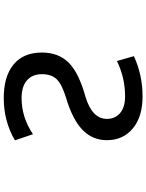

<svg xmlns="http://www.w3.org/2000/svg" viewBox="104 -885 792 1040"><g transform="rotate(90 500.0 -365.0)"><path d="M502 -646.5Q401.4 -646.5 310.5 -602.5L284.2 -694.3Q386.7 -741.2 502 -741.2Q612.3 -741.2 675.8 -688.5Q739.3 -635.7 739.3 -547.9Q739.3 -469.7 683.1 -415.5Q627 -361.3 507.8 -326.2Q434.6 -303.7 408.2 -274.9Q381.8 -246.1 381.8 -196.3Q381.8 -144.5 415 -115.2Q448.2 -85.9 511.7 -85.9Q615.2 -85.9 707 -147.5L740.2 -49.8Q636.7 10.7 511.7 10.7Q393.6 10.7 329.1 -42.5Q264.6 -95.7 264.6 -196.3Q264.6 -286.1 319.8 -341.3Q375 -396.5 505.9 -432.6Q624 -468.8 624 -547.9Q624 -592.8 592.3 -619.6Q560.5 -646.5 502 -646.5Z"/></g></svg>

Font: Gen Shin Gothic Monospace Medium
Style: Regular
Weight: 500
Designer: [Source Han Sans]
Ryoko NISHIZUKA  (kana & ideographs); Paul D. Hunt (Latin, Greek & Cyrillic); Wenlong ZHANG  (bopomofo
Version: Version 1.002.20150607